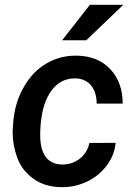

<svg xmlns="http://www.w3.org/2000/svg" viewBox="-20 -770 553 800"><path d="M238.8 -602.1H339.4L493.7 -750H354.5ZM238.3 -84.5C177.7 -85.9 147.5 -127 147.5 -208.5C147.5 -211.9 147.5 -214.8 147.5 -217.8C149.4 -290 163.1 -345.7 189 -384.8C214.4 -423.8 249 -443.4 292 -443.4C293.5 -443.4 294.9 -443.4 296.4 -443.4C352.5 -440.9 382.8 -398.9 382.8 -338.4H491.2C491.2 -397 474.1 -444.8 439.9 -481.4C405.8 -518.1 359.9 -536.6 302.7 -538.1C300.3 -538.1 297.9 -538.1 294.9 -538.1C251 -538.1 210.4 -527.3 173.3 -505.4C135.7 -483.4 105 -452.1 81.1 -410.6C56.6 -369.1 41.5 -322.8 36.1 -271.5L34.7 -254.4C33.7 -242.2 32.7 -230 32.7 -218.3C32.7 -182.6 39.1 -147.5 52.2 -112.3C64.9 -77.1 87.4 -48.3 119.1 -25.4C150.9 -2.4 189.5 9.3 234.9 9.8C236.8 9.8 239.3 9.8 241.2 9.8C275.9 9.8 309.6 2 342.3 -13.2C375 -28.8 402.3 -50.8 424.3 -79.6C445.8 -108.4 458.5 -140.1 461.9 -174.8L352.5 -174.3C346.7 -147.5 333.5 -125.5 312.5 -108.9C291.5 -92.8 267.6 -84.5 241.2 -84.5C240.2 -84.5 239.3 -84.5 238.3 -84.5Z"/></svg>

Font: Roboto Medium
Style: Italic
Weight: 500
Italic angle: -12°
Designer: Google
Version: Version 2.137; 2017